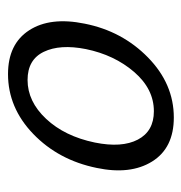

<svg xmlns="http://www.w3.org/2000/svg" viewBox="-7 -452 464 491"><g transform="rotate(-90 225.5 -207.0)"><path d="M170 5Q92 5 57.5 -50.5Q23 -106 41 -192Q61 -290 128 -354.5Q195 -419 281 -419Q358 -419 393 -365Q428 -311 410 -223Q391 -127 323.5 -61Q256 5 170 5ZM186 -46Q243 -46 286.5 -96.5Q330 -147 345 -220Q358 -286 338 -327.5Q318 -369 266 -369Q211 -369 166.5 -321.5Q122 -274 106 -197Q92 -128 113.5 -87Q135 -46 186 -46Z"/></g></svg>

Font: EauTest
Style: Italic
Weight: 400
Italic angle: -12°
Designer: Christian Thalmann (Catharsis Fonts)
Version: Version 0.001;PS 000.001;hotconv 1.0.88;makeotf.lib2.5.64775